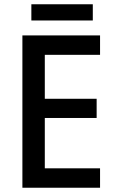

<svg xmlns="http://www.w3.org/2000/svg" viewBox="-20 -880 541 900"><path d="M415 -860H127V-784H415ZM449 0V-91H190V-327H433V-417H190V-623H449V-714H85V0Z"/></svg>

Font: Noto Sans Lao SemiCondensed Medium
Style: Regular
Weight: 500
Width: 4
Designer: Monotype Design Team
Foundry: Monotype Imaging Inc.
Version: Version 2.003